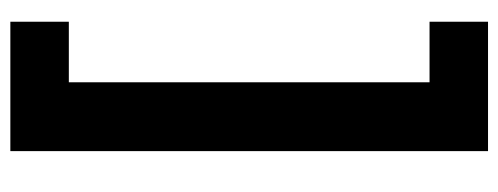

<svg xmlns="http://www.w3.org/2000/svg" viewBox="-316 -400 963 371"><g transform="rotate(90 165.5 -214.5)"><path d="M22 -676V-563H139V134H22V247H272V241V-563V-676Z"/></g></svg>

Font: FilmFarsi Display
Style: Regular
Weight: 400
Designer: Borna Izadpanah
Foundry: Borna Izadpanah
Version: Version 1.000;PS 001.000;hotconv 1.0.88;makeotf.lib2.5.64775